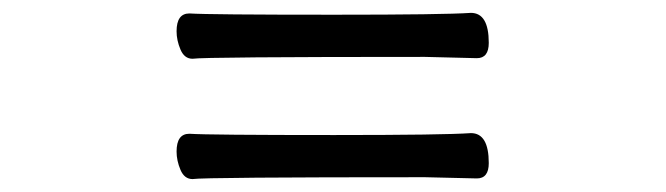

<svg xmlns="http://www.w3.org/2000/svg" viewBox="-20 -543 1040 300"><path d="M280.8 -263.2Q268.1 -263.2 262 -277.6Q255.9 -292 255.9 -306.2Q255.9 -334 275.9 -334Q305.7 -332 502 -332Q673.8 -332 715.8 -335Q743.7 -335 743.7 -288.1Q743.7 -264.2 725.1 -264.2L644 -266.1Q298.8 -266.1 280.8 -263.2ZM280.8 -451.2Q268.1 -451.2 262 -465.6Q255.9 -480 255.9 -494.1Q255.9 -522 275.9 -522Q305.7 -520 502 -520Q673.8 -520 715.8 -522.9Q743.7 -522.9 743.7 -476.1Q743.7 -452.1 725.1 -452.1L644 -454.1Q298.8 -454.1 280.8 -451.2Z"/></svg>

Font: LXGW WenKai GB Screen
Style: Regular
Weight: 400
Designer: LXGW / Fontworks Inc.
Foundry: LXGW / Fontworks Inc.
Version: Version 1.321;February 19, 2024;FontCreator 14.0.0.2901 64-b